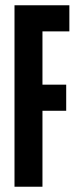

<svg xmlns="http://www.w3.org/2000/svg" viewBox="-20 -708 294 728"><path d="M35 0V-688H243V-589H141V-387H231V-288H141V0Z"/></svg>

Font: Saira Ultra Condensed
Style: Bold
Weight: 700
Width: 1
Designer: Hector Gatti with collaboration of the Omnibus-Type team
Foundry: Omnibus-Type
Version: Version 1.001; ttfautohint (v1.8)